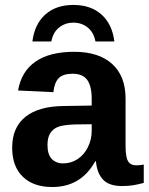

<svg xmlns="http://www.w3.org/2000/svg" viewBox="-20 -748 602 778"><path d="M191.9 9.8Q115.2 9.8 72.3 -32Q29.3 -73.7 29.3 -149.4Q29.3 -231.4 82.8 -274.4Q136.2 -317.4 237.8 -318.4L351.6 -320.3V-347.2Q351.6 -398.9 333.5 -424.1Q315.4 -449.2 274.4 -449.2Q236.3 -449.2 218.5 -431.9Q200.7 -414.6 196.3 -374.5L53.2 -381.3Q66.4 -458.5 123.8 -498.3Q181.2 -538.1 280.3 -538.1Q380.4 -538.1 434.6 -488.8Q488.8 -439.5 488.8 -348.6V-156.2Q488.8 -111.8 498.8 -95Q508.8 -78.1 532.2 -78.1Q547.9 -78.1 562.5 -81.1V-6.8Q550.3 -3.9 540.5 -1.5Q530.8 1 521 2.4Q511.2 3.9 500.2 4.9Q489.3 5.9 474.6 5.9Q422.9 5.9 398.2 -19.5Q373.5 -44.9 368.7 -94.2H365.7Q308.1 9.8 191.9 9.8ZM351.6 -244.6 281.2 -243.7Q233.4 -241.7 213.4 -233.2Q193.4 -224.6 182.9 -207Q172.4 -189.5 172.4 -160.2Q172.4 -122.6 189.7 -104.2Q207 -85.9 235.8 -85.9Q268.1 -85.9 294.7 -103.5Q321.3 -121.1 336.4 -152.1Q351.6 -183.1 351.6 -217.8ZM277.3 -656.2Q244.1 -656.2 219.5 -636.5Q194.8 -616.7 188 -580.1H111.3Q120.1 -650.4 163.6 -689.2Q207 -728 277.3 -728Q347.7 -728 391.1 -689.2Q434.6 -650.4 443.4 -580.1H366.7Q359.9 -616.7 335.4 -636.5Q311 -656.2 277.3 -656.2Z"/></svg>

Font: Liberation Sans
Style: Bold
Weight: 700
Designer: Steve Matteson
Foundry: Ascender Corporation
Version: Version 2.1.5